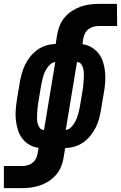

<svg xmlns="http://www.w3.org/2000/svg" viewBox="-75 -755 624 990"><path d="M-55 215V101H37Q51 101 64.5 98Q78 95 90 86.5Q102 78 109 65.5Q116 53 118 40L124 7Q98 4 76 -9Q54 -22 39.5 -41.5Q25 -61 17.5 -85Q10 -109 7 -134.5Q4 -160 6 -186.5Q8 -213 12 -240L27 -330Q31 -353 37.5 -376.5Q44 -400 55 -422.5Q66 -445 82.5 -465Q99 -485 120 -499.5Q141 -514 164.5 -521Q188 -528 212 -528L220 -578Q224 -602 233.5 -624.5Q243 -647 259.5 -666.5Q276 -686 297.5 -699.5Q319 -713 342 -721Q365 -729 388.5 -732Q412 -735 436 -735H528L529 -621H437Q423 -621 409.5 -618Q396 -615 384 -606.5Q372 -598 365 -585.5Q358 -573 355 -560L350 -527Q375 -524 397 -511Q419 -498 434 -478.5Q449 -459 456.5 -435Q464 -411 466.5 -385.5Q469 -360 467.5 -333.5Q466 -307 461 -280L446 -190Q442 -167 436 -143.5Q430 -120 418.5 -97.5Q407 -75 391 -55Q375 -35 354 -20.5Q333 -6 309 1Q285 8 261 8L253 58Q249 82 240 104.5Q231 127 214 146.5Q197 166 176 179.5Q155 193 131.5 201Q108 209 84.5 212Q61 215 37 215ZM264 -85Q276 -86 286.5 -94.5Q297 -103 304 -113.5Q311 -124 316.5 -135.5Q322 -147 325.5 -158.5Q329 -170 332 -182Q335 -194 337 -206L352 -296Q354 -309 355 -322.5Q356 -336 357 -349.5Q358 -363 357.5 -376Q357 -389 354 -401.5Q351 -414 343.5 -424.5Q336 -435 323 -435H322ZM152 -85 210 -435Q198 -434 187.5 -425.5Q177 -417 169.5 -406.5Q162 -396 156.5 -384.5Q151 -373 148 -361.5Q145 -350 142 -338Q139 -326 137 -314L122 -224Q120 -211 118.5 -197.5Q117 -184 116.5 -170.5Q116 -157 116 -144Q116 -131 119 -118.5Q122 -106 130 -95.5Q138 -85 151 -85Z"/></svg>

Font: Iosevka Curly Heavy
Style: Italic
Weight: 900
Italic angle: -9°
Monospace: yes
Designer: Belleve Invis
Foundry: Belleve Invis
Version: Version 22.1.2; ttfautohint (v1.8.4)